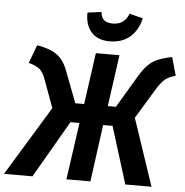

<svg xmlns="http://www.w3.org/2000/svg" viewBox="-93 -978 997 1036"><g transform="rotate(5 405.5 -460.0)"><path d="M844 -608Q809 -599 787 -581.5Q765 -564 738 -518L644 -363L766 0H624L528 -309H477L435 0H305L349 -309H300L121 0H-33L196 -376L140 -528Q128 -564 107.5 -581Q87 -598 48 -608L85 -707Q156 -695 193.5 -667.5Q231 -640 251 -586L317 -413H365L404 -692H532L493 -413H537L638 -583Q664 -627 687.5 -650Q711 -673 739.5 -685Q768 -697 816 -707ZM340 -906 415 -916Q418 -885 434 -872Q450 -859 481 -859Q544 -859 567 -920L640 -901Q625 -836 582 -799Q539 -762 472 -762Q406 -762 372 -801.5Q338 -841 340 -906Z"/></g></svg>

Font: Fira Sans Condensed SemiBold
Style: Italic
Weight: 600
Width: 3
Italic angle: -8°
Designer: bBox Type GmbH & Carrois Corporate GbR & Edenspiekermann AG
Foundry: bBox Type GmbH & Carrois Corporate GbR & Edenspiekermann AG
Version: Version 4.301